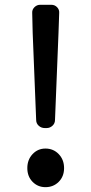

<svg xmlns="http://www.w3.org/2000/svg" viewBox="-20 -773 383 806"><path d="M168 -235.4Q153.3 -235.4 142.6 -245.1Q131.8 -254.9 131.8 -269.5L117.2 -634.8L115.2 -718.8Q114.3 -732.4 124.5 -742.7Q134.8 -752.9 148.4 -752.9H195.3Q210 -752.9 219.7 -742.7Q229.5 -732.4 228.5 -718.8L225.6 -634.8L210.9 -269.5Q210.9 -254.9 200.2 -245.1Q189.5 -235.4 175.8 -235.4ZM170.9 12.7Q138.7 12.7 116.7 -9.8Q94.7 -32.2 94.7 -67.4Q94.7 -102.5 116.7 -126Q138.7 -149.4 170.9 -149.4Q204.1 -149.4 226.6 -126Q249 -102.5 249 -67.4Q249 -32.2 226.6 -9.8Q204.1 12.7 170.9 12.7Z"/></svg>

Font: Gen Jyuu GothicL Medium
Style: Regular
Weight: 500
Designer: [Source Han Sans]
Ryoko NISHIZUKA  (kana & ideographs); Paul D. Hunt (Latin, Greek & Cyrillic); Wenlong ZHANG  (bopomofo
Version: Version 1.002.20150607